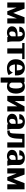

<svg xmlns="http://www.w3.org/2000/svg" viewBox="2526 -3104 781 5873"><g transform="rotate(90 2916.5 -167.5)"><path d="M56 0H212V-287L324 0H428L542 -292V0H698V-528H509L376 -181L244 -528H56Z M785 -144C785 -121 789 -101 799 -82C827 -28 889 10 972 10C1029 10 1071 -4 1101 -24C1105 -15 1109 -7 1116 0H1269V-18C1255 -49 1249 -85 1249 -132V-350C1249 -381 1244 -409 1232 -432C1200 -501 1129 -538 1029 -538C959 -538 902 -521 861 -491C828 -466 797 -426 797 -374V-367H953V-374C953 -440 982 -471 1021 -471C1067 -471 1091 -432 1091 -353V-314H1036C901 -314 785 -272 785 -144ZM941 -143C941 -227 984 -256 1041 -256H1091V-129C1075 -88 1044 -59 1003 -59C970 -59 941 -90 941 -143Z M1295 -456H1461V0H1617V-456H1787V-528H1295Z M1793 -246C1793 -211 1799 -178 1811 -147C1847 -55 1932 10 2062 10C2167 10 2231 -12 2278 -43L2198 -172L2192 -158C2166 -97 2127 -62 2072 -62C2054 -62 2040 -65 2026 -74C1987 -97 1958 -151 1951 -234H2287V-296C2287 -332 2282 -364 2272 -394C2243 -479 2168 -538 2047 -538C2008 -538 1973 -531 1942 -518C1851 -479 1793 -389 1793 -265ZM1953 -291C1961 -391 1990 -466 2046 -466C2100 -466 2133 -409 2133 -304V-291Z M2351 203H2507V-13C2536 0 2576 10 2630 10C2664 10 2696 4 2722 -10C2801 -52 2843 -143 2843 -259V-270C2843 -310 2837 -346 2828 -379C2803 -468 2744 -538 2629 -538C2571 -538 2532 -526 2500 -504L2496 -528H2351ZM2507 -125V-405C2523 -442 2548 -465 2592 -465C2663 -465 2687 -377 2687 -272V-257C2687 -152 2663 -62 2593 -62C2549 -62 2523 -85 2507 -125Z M2913 0H3067L3233 -304V0H3389V-528H3236L3071 -225V-528H2913Z M3460 -144C3460 -121 3464 -101 3474 -82C3502 -28 3564 10 3647 10C3704 10 3746 -4 3776 -24C3780 -15 3784 -7 3791 0H3944V-18C3930 -49 3924 -85 3924 -132V-350C3924 -381 3919 -409 3907 -432C3875 -501 3804 -538 3704 -538C3634 -538 3577 -521 3536 -491C3503 -466 3472 -426 3472 -374V-367H3628V-374C3628 -440 3657 -471 3696 -471C3742 -471 3766 -432 3766 -353V-314H3711C3576 -314 3460 -272 3460 -144ZM3616 -143C3616 -227 3659 -256 3716 -256H3766V-129C3750 -88 3719 -59 3678 -59C3645 -59 3616 -90 3616 -143Z M3971 -73 3974 0H4004C4185 0 4215 -155 4222 -341L4227 -456H4336V0H4492V-528H4076L4066 -272C4065 -234 4063 -203 4061 -177C4056 -113 4047 -73 3994 -73Z M4564 -144C4564 -121 4568 -101 4578 -82C4606 -28 4668 10 4751 10C4808 10 4850 -4 4880 -24C4884 -15 4888 -7 4895 0H5048V-18C5034 -49 5028 -85 5028 -132V-350C5028 -381 5023 -409 5011 -432C4979 -501 4908 -538 4808 -538C4738 -538 4681 -521 4640 -491C4607 -466 4576 -426 4576 -374V-367H4732V-374C4732 -440 4761 -471 4800 -471C4846 -471 4870 -432 4870 -353V-314H4815C4680 -314 4564 -272 4564 -144ZM4720 -143C4720 -227 4763 -256 4820 -256H4870V-129C4854 -88 4823 -59 4782 -59C4749 -59 4720 -90 4720 -143Z M5130 0H5286V-287L5398 0H5502L5616 -292V0H5772V-528H5583L5450 -181L5318 -528H5130Z"/></g></svg>

Font: Aerodynamic
Style: Bd
Weight: 500
Designer: Google
Version: Version 2.000980; 2014